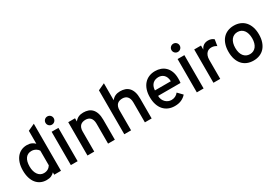

<svg xmlns="http://www.w3.org/2000/svg" viewBox="38 -1630 3644 2551"><g transform="rotate(-30 1860.5 -355.0)"><path d="M262.2 12.2Q213.9 12.2 174.6 -6.1Q135.3 -24.4 107.4 -58.8Q79.6 -93.3 64.7 -143.1Q49.8 -192.9 49.8 -255.9Q49.8 -318.8 65.4 -368.4Q81.1 -418 109.1 -452.4Q137.2 -486.8 176.3 -504.9Q215.3 -522.9 262.2 -522.9Q304.2 -522.9 333.7 -509.3Q363.3 -495.6 382.8 -475.1V-673.8L486.8 -722.2V0H382.8V-36.1Q362.3 -13.2 333.7 -0.5Q305.2 12.2 262.2 12.2ZM276.9 -85.9Q312 -85.9 338.9 -101.1Q365.7 -116.2 382.8 -144V-369.1Q377 -378.9 367.2 -388.7Q357.4 -398.4 344 -406.5Q330.6 -414.6 313.7 -419.7Q296.9 -424.8 276.9 -424.8Q218.3 -424.8 186 -381.6Q153.8 -338.4 153.8 -255.9Q153.8 -218.8 162.4 -187.7Q170.9 -156.7 186.8 -134Q202.6 -111.3 225.3 -98.6Q248 -85.9 276.9 -85.9Z M638.2 0V-511.2H742.2V0ZM689.9 -590.8Q676.8 -590.8 665.3 -595.7Q653.8 -600.6 645.3 -609.1Q636.7 -617.7 631.8 -629.2Q627 -640.6 627 -653.8Q627 -667 631.8 -678.5Q636.7 -689.9 645.3 -698.5Q653.8 -707 665.3 -711.9Q676.8 -716.8 689.9 -716.8Q703.1 -716.8 714.6 -711.9Q726.1 -707 734.6 -698.5Q743.2 -689.9 748 -678.5Q752.9 -667 752.9 -653.8Q752.9 -640.6 748 -629.2Q743.2 -617.7 734.6 -609.1Q726.1 -600.6 714.6 -595.7Q703.1 -590.8 689.9 -590.8Z M1209 0V-305.2Q1209 -337.4 1201.2 -360.1Q1193.4 -382.8 1179.7 -397.2Q1166 -411.6 1147.5 -418.2Q1128.9 -424.8 1106.9 -424.8Q1083.5 -424.8 1063.5 -418.7Q1043.5 -412.6 1028.8 -398.9Q1014.2 -385.3 1005.6 -362.5Q997.1 -339.8 997.1 -307.1V0H893.1V-511.2H997.1V-461.9Q1022 -493.7 1054.2 -508.3Q1086.4 -522.9 1128.9 -522.9Q1168.9 -522.9 1202.6 -511.5Q1236.3 -500 1261 -474.1Q1285.6 -448.2 1299.3 -406.7Q1313 -365.2 1313 -305.2V0Z M1773.9 0V-305.2Q1773.9 -337.4 1766.1 -360.1Q1758.3 -382.8 1744.6 -397.2Q1731 -411.6 1712.4 -418.2Q1693.8 -424.8 1671.9 -424.8Q1648.4 -424.8 1628.4 -418.7Q1608.4 -412.6 1593.8 -398.9Q1579.1 -385.3 1570.6 -362.5Q1562 -339.8 1562 -307.1V0H1458V-673.8L1562 -722.2V-461.9Q1586.9 -493.7 1619.1 -508.3Q1651.4 -522.9 1693.8 -522.9Q1733.9 -522.9 1767.6 -511.5Q1801.3 -500 1825.9 -474.1Q1850.6 -448.2 1864.3 -406.7Q1877.9 -365.2 1877.9 -305.2V0Z M2230 12.2Q2176.8 12.2 2133.8 -6.1Q2090.8 -24.4 2060.5 -58.8Q2030.3 -93.3 2013.9 -143.1Q1997.6 -192.9 1997.6 -255.9Q1997.6 -318.8 2014.2 -368.4Q2030.8 -418 2061.3 -452.4Q2091.8 -486.8 2134.5 -504.9Q2177.2 -522.9 2230 -522.9Q2275.4 -522.9 2315.2 -508.5Q2355 -494.1 2385 -464.6Q2415 -435.1 2432.4 -390.1Q2449.7 -345.2 2449.7 -284.2Q2449.7 -267.6 2449 -249Q2448.2 -230.5 2445.8 -216.8H2101.6Q2102.1 -185.1 2113 -159.9Q2124 -134.8 2142.1 -116.9Q2160.2 -99.1 2183.1 -89.6Q2206.1 -80.1 2231 -80.1Q2262.7 -80.1 2289.8 -93.3Q2316.9 -106.4 2336.9 -131.8L2404.8 -62Q2377 -28.8 2333.5 -8.3Q2290 12.2 2230 12.2ZM2230 -431.2Q2205.6 -431.2 2183.1 -424.1Q2160.6 -417 2143.3 -401.6Q2126 -386.2 2114.7 -361.3Q2103.5 -336.4 2101.6 -300.8H2345.7Q2344.7 -336.4 2334.5 -361.3Q2324.2 -386.2 2307.6 -401.6Q2291 -417 2270.8 -424.1Q2250.5 -431.2 2230 -431.2Z M2570.8 0V-511.2H2674.8V0ZM2622.6 -590.8Q2609.4 -590.8 2597.9 -595.7Q2586.4 -600.6 2577.9 -609.1Q2569.3 -617.7 2564.5 -629.2Q2559.6 -640.6 2559.6 -653.8Q2559.6 -667 2564.5 -678.5Q2569.3 -689.9 2577.9 -698.5Q2586.4 -707 2597.9 -711.9Q2609.4 -716.8 2622.6 -716.8Q2635.7 -716.8 2647.2 -711.9Q2658.7 -707 2667.2 -698.5Q2675.8 -689.9 2680.7 -678.5Q2685.5 -667 2685.5 -653.8Q2685.5 -640.6 2680.7 -629.2Q2675.8 -617.7 2667.2 -609.1Q2658.7 -600.6 2647.2 -595.7Q2635.7 -590.8 2622.6 -590.8Z M2825.7 0V-511.2H2929.7V-449.2Q2947.8 -488.3 2976.6 -505.6Q3005.4 -522.9 3043.5 -522.9Q3094.2 -522.9 3129.4 -492.2L3114.3 -396Q3100.1 -405.8 3080.8 -413.3Q3061.5 -420.9 3033.7 -420.9Q3016.1 -420.9 2997.8 -414.8Q2979.5 -408.7 2964.4 -393.3Q2949.2 -377.9 2939.5 -352.3Q2929.7 -326.7 2929.7 -287.1V0Z M3437.5 12.2Q3383.8 12.2 3340.6 -5.9Q3297.4 -23.9 3267.1 -58.3Q3236.8 -92.8 3220.5 -142.3Q3204.1 -191.9 3204.1 -254.9Q3204.1 -317.9 3220.5 -367.7Q3236.8 -417.5 3267.1 -451.9Q3297.4 -486.3 3340.6 -504.6Q3383.8 -522.9 3437.5 -522.9Q3490.7 -522.9 3534.2 -504.6Q3577.6 -486.3 3607.9 -451.9Q3638.2 -417.5 3654.8 -367.7Q3671.4 -317.9 3671.4 -254.9Q3671.4 -191.9 3654.8 -142.3Q3638.2 -92.8 3607.9 -58.3Q3577.6 -23.9 3534.2 -5.9Q3490.7 12.2 3437.5 12.2ZM3437.5 -85.9Q3467.3 -85.9 3491.5 -97.7Q3515.6 -109.4 3532.5 -131.1Q3549.3 -152.8 3558.3 -184.1Q3567.4 -215.3 3567.4 -254.9Q3567.4 -294.4 3558.3 -325.9Q3549.3 -357.4 3532.5 -379.4Q3515.6 -401.4 3491.5 -413.1Q3467.3 -424.8 3437.5 -424.8Q3407.7 -424.8 3383.8 -413.1Q3359.9 -401.4 3343 -379.4Q3326.2 -357.4 3317.1 -325.9Q3308.1 -294.4 3308.1 -254.9Q3308.1 -215.3 3317.1 -184.1Q3326.2 -152.8 3343 -131.1Q3359.9 -109.4 3383.8 -97.7Q3407.7 -85.9 3437.5 -85.9Z"/></g></svg>

Font: Overpass
Style: Regular
Weight: 400
Designer: Delve Withrington
Foundry: Delve Fonts
Version: Version 1.001